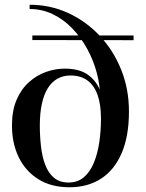

<svg xmlns="http://www.w3.org/2000/svg" viewBox="-20 -780 614 810"><path d="M273 10Q196 10 142 -23.8Q88 -57.5 59.2 -116.2Q30.5 -175 30.5 -250Q30.5 -314 50.2 -359.5Q70 -405 102.8 -434Q135.5 -463 174.8 -476.8Q214 -490.5 253.5 -490.5Q316.5 -490.5 353.5 -462.8Q390.5 -435 406.5 -387.2Q422.5 -339.5 422.5 -280.5H406Q406 -338.5 391.8 -379Q377.5 -419.5 349 -440.5Q320.5 -461.5 277.5 -461.5Q246.5 -461.5 222.8 -448.2Q199 -435 182.2 -408.8Q165.5 -382.5 156.8 -342.8Q148 -303 148 -250Q148 -204.5 153 -161.5Q158 -118.5 171 -84.2Q184 -50 207.8 -30Q231.5 -10 269.5 -10Q307.5 -10 333.5 -32Q359.5 -54 375.5 -92.2Q391.5 -130.5 398.8 -179.2Q406 -228 406 -280.5L402.5 -367.5Q402.5 -419 388.5 -472Q374.5 -525 348.2 -573.2Q322 -621.5 285.2 -659.8Q248.5 -698 203 -720Q157.5 -742 105 -742V-760Q191 -760 266.8 -725.5Q342.5 -691 400.5 -629.2Q458.5 -567.5 491.2 -486Q524 -404.5 524 -310Q524 -205 493.2 -133.8Q462.5 -62.5 406.2 -26.2Q350 10 273 10ZM116.5 -611V-630.5H543.5V-610.5Z"/></svg>

Font: Bodoni Moda Medium
Style: Regular
Weight: 500
Designer: Owen Earl
Foundry: indestructible type
Version: Version 2.005